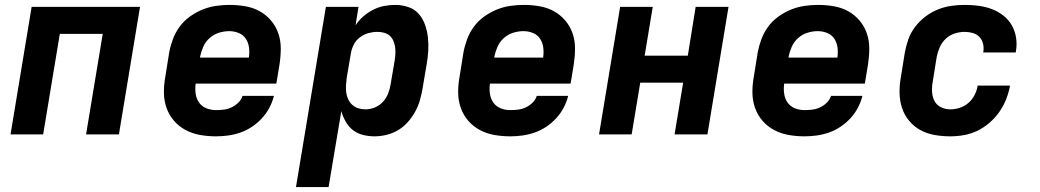

<svg xmlns="http://www.w3.org/2000/svg" viewBox="-20 -548 4240 783"><path d="M23 0 109 -520H551L465 0H331L399 -410H224L156 0Z M861 8Q828 8 796.5 2.5Q765 -3 737.5 -17.5Q710 -32 690 -55Q670 -78 659.5 -107Q649 -136 648.5 -168.5Q648 -201 654 -234L670 -334Q675 -361 685 -388Q695 -415 712.5 -439Q730 -463 754.5 -480.5Q779 -498 806 -509Q833 -520 861 -524Q889 -528 916 -528Q949 -528 980.5 -522.5Q1012 -517 1038.5 -502.5Q1065 -488 1085 -464.5Q1105 -441 1115 -412Q1125 -383 1125 -351Q1125 -319 1120 -286L1107 -207H778Q775 -186 778 -165.5Q781 -145 792 -129.5Q803 -114 821.5 -106.5Q840 -99 861 -99Q877 -99 893 -101Q909 -103 924 -110Q939 -117 951.5 -129Q964 -141 969 -157H1097Q1091 -132 1078.5 -108.5Q1066 -85 1048 -65.5Q1030 -46 1007.5 -31Q985 -16 960.5 -7.5Q936 1 911 4.5Q886 8 861 8ZM796 -313H995Q998 -334 995.5 -354Q993 -374 982.5 -390Q972 -406 953.5 -413.5Q935 -421 915 -421Q894 -421 873 -414.5Q852 -408 835 -393Q818 -378 809 -357.5Q800 -337 796 -317Z M1187 215 1309 -520H1442L1430 -445Q1443 -465 1461.5 -481Q1480 -497 1501.5 -508Q1523 -519 1546 -523.5Q1569 -528 1591 -528Q1619 -528 1644.5 -519.5Q1670 -511 1687 -492Q1704 -473 1713 -448Q1722 -423 1725 -396Q1728 -369 1726.5 -341.5Q1725 -314 1720 -286L1703 -186Q1699 -162 1692 -138Q1685 -114 1672.5 -91.5Q1660 -69 1642.5 -49.5Q1625 -30 1603 -17Q1581 -4 1556 2Q1531 8 1507 8Q1483 8 1459.5 2Q1436 -4 1418.5 -18Q1401 -32 1389.5 -52.5Q1378 -73 1372 -95L1320 215ZM1470 -102Q1489 -102 1508 -109.5Q1527 -117 1541 -132Q1555 -147 1562.5 -166Q1570 -185 1573 -204L1590 -304Q1592 -318 1592.5 -331.5Q1593 -345 1591 -358Q1589 -371 1583.5 -383Q1578 -395 1568.5 -403Q1559 -411 1546 -414.5Q1533 -418 1519 -418Q1501 -418 1482.5 -413Q1464 -408 1448 -396Q1432 -384 1423 -366.5Q1414 -349 1411 -331L1394 -231Q1392 -216 1391 -200.5Q1390 -185 1392 -170.5Q1394 -156 1400 -143Q1406 -130 1416.5 -120.5Q1427 -111 1441 -106.5Q1455 -102 1470 -102Z M2061 8Q2028 8 1996.5 2.5Q1965 -3 1937.5 -17.5Q1910 -32 1890 -55Q1870 -78 1859.5 -107Q1849 -136 1848.5 -168.5Q1848 -201 1854 -234L1870 -334Q1875 -361 1885 -388Q1895 -415 1912.5 -439Q1930 -463 1954.5 -480.5Q1979 -498 2006 -509Q2033 -520 2061 -524Q2089 -528 2116 -528Q2149 -528 2180.5 -522.5Q2212 -517 2238.5 -502.5Q2265 -488 2285 -464.5Q2305 -441 2315 -412Q2325 -383 2325 -351Q2325 -319 2320 -286L2307 -207H1978Q1975 -186 1978 -165.5Q1981 -145 1992 -129.5Q2003 -114 2021.5 -106.5Q2040 -99 2061 -99Q2077 -99 2093 -101Q2109 -103 2124 -110Q2139 -117 2151.5 -129Q2164 -141 2169 -157H2297Q2291 -132 2278.5 -108.5Q2266 -85 2248 -65.5Q2230 -46 2207.5 -31Q2185 -16 2160.5 -7.5Q2136 1 2111 4.5Q2086 8 2061 8ZM1996 -313H2195Q2198 -334 2195.5 -354Q2193 -374 2182.5 -390Q2172 -406 2153.5 -413.5Q2135 -421 2115 -421Q2094 -421 2073 -414.5Q2052 -408 2035 -393Q2018 -378 2009 -357.5Q2000 -337 1996 -317Z M2423 0 2509 -520H2642L2609 -321H2785L2817 -520H2951L2865 0H2731L2766 -211H2591L2556 0Z M3261 8Q3228 8 3196.5 2.5Q3165 -3 3137.5 -17.5Q3110 -32 3090 -55Q3070 -78 3059.5 -107Q3049 -136 3048.5 -168.5Q3048 -201 3054 -234L3070 -334Q3075 -361 3085 -388Q3095 -415 3112.5 -439Q3130 -463 3154.5 -480.5Q3179 -498 3206 -509Q3233 -520 3261 -524Q3289 -528 3316 -528Q3349 -528 3380.5 -522.5Q3412 -517 3438.5 -502.5Q3465 -488 3485 -464.5Q3505 -441 3515 -412Q3525 -383 3525 -351Q3525 -319 3520 -286L3507 -207H3178Q3175 -186 3178 -165.5Q3181 -145 3192 -129.5Q3203 -114 3221.5 -106.5Q3240 -99 3261 -99Q3277 -99 3293 -101Q3309 -103 3324 -110Q3339 -117 3351.5 -129Q3364 -141 3369 -157H3497Q3491 -132 3478.5 -108.5Q3466 -85 3448 -65.5Q3430 -46 3407.5 -31Q3385 -16 3360.5 -7.5Q3336 1 3311 4.5Q3286 8 3261 8ZM3196 -313H3395Q3398 -334 3395.5 -354Q3393 -374 3382.5 -390Q3372 -406 3353.5 -413.5Q3335 -421 3315 -421Q3294 -421 3273 -414.5Q3252 -408 3235 -393Q3218 -378 3209 -357.5Q3200 -337 3196 -317Z M3855 8Q3823 8 3791.5 2.5Q3760 -3 3733.5 -17.5Q3707 -32 3687.5 -55.5Q3668 -79 3658.5 -108Q3649 -137 3648.5 -169.5Q3648 -202 3654 -234L3670 -334Q3675 -361 3684.5 -388Q3694 -415 3712 -438.5Q3730 -462 3753.5 -480Q3777 -498 3804 -509Q3831 -520 3858.5 -524Q3886 -528 3914 -528Q3942 -528 3970 -524.5Q3998 -521 4023.5 -511.5Q4049 -502 4070.5 -485.5Q4092 -469 4105.5 -446Q4119 -423 4123.5 -395.5Q4128 -368 4123 -339Q4123 -338 4122.5 -336.5Q4122 -335 4122 -334H3990Q3990 -335 3990 -335.5Q3990 -336 3990 -336Q3993 -353 3989 -369.5Q3985 -386 3974 -397.5Q3963 -409 3947 -413.5Q3931 -418 3914 -418Q3894 -418 3873.5 -411.5Q3853 -405 3837 -390Q3821 -375 3812.5 -355.5Q3804 -336 3800 -316L3784 -216Q3780 -195 3781 -174.5Q3782 -154 3790.5 -137Q3799 -120 3817 -111Q3835 -102 3855 -102Q3875 -102 3894.5 -108.5Q3914 -115 3929.5 -128.5Q3945 -142 3954.5 -160.5Q3964 -179 3967 -199H4099Q4094 -171 4083.5 -144Q4073 -117 4056 -92.5Q4039 -68 4016 -48Q3993 -28 3966.5 -15Q3940 -2 3911.5 3Q3883 8 3855 8Z"/></svg>

Font: Iosevka SS04 XBd Ex Obl
Style: Regular
Weight: 800
Width: 7
Italic angle: -9°
Monospace: yes
Designer: Belleve Invis
Foundry: Belleve Invis
Version: Version 19.0.0; ttfautohint (v1.8.4)